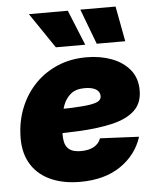

<svg xmlns="http://www.w3.org/2000/svg" viewBox="-54 -806 704 864"><g transform="rotate(-5 298.0 -374.0)"><path d="M273.9 11.7Q193.4 11.7 135.3 -16.4Q77.1 -44.4 48.1 -97.9Q19 -151.4 23.9 -228Q27.3 -293.5 51.8 -350.8Q76.2 -408.2 118.9 -451.7Q161.6 -495.1 220 -519.8Q278.3 -544.4 350.1 -544.4Q412.1 -544.4 463.4 -525.1Q514.6 -505.9 545.2 -468.3Q575.7 -430.7 575.7 -375.5Q575.7 -318.4 540.8 -285.2Q505.9 -252 440.7 -236.3Q375.5 -220.7 284.4 -216.3Q193.4 -211.9 80.6 -211.9L98.6 -321.3Q195.3 -321.3 254.6 -323.2Q314 -325.2 345.2 -330.1Q376.5 -335 387.5 -343.5Q398.4 -352.1 398.4 -364.7Q398.4 -384.8 380.6 -395.8Q362.8 -406.7 329.6 -406.7Q289.1 -406.7 266.1 -387.2Q243.2 -367.7 232.4 -338.1Q221.7 -308.6 218.3 -277.3Q214.8 -246.1 213.4 -222.7Q211.4 -193.8 216.3 -172.1Q221.2 -150.4 238.3 -138.2Q255.4 -126 289.6 -126Q324.7 -126 347.9 -139.2Q371.1 -152.3 378.9 -175.8L554.7 -167.5Q529.3 -87.4 456.8 -37.8Q384.3 11.7 273.9 11.7ZM401.4 -601.1 341.3 -760.3H500.5L530.3 -601.1ZM216.8 -601.1 108.9 -760.3H284.7L349.6 -601.1Z"/></g></svg>

Font: Inter 20pt Black
Style: Italic
Weight: 900
Italic angle: -9.3988°
Version: Version 4.001;git-66647c0bb